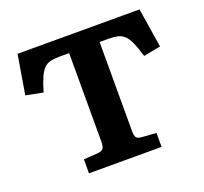

<svg xmlns="http://www.w3.org/2000/svg" viewBox="-121 -841 1042 983"><g transform="rotate(-20 400.0 -350.0)"><path d="M203 0V-76L282 -81.5Q302.5 -83.5 310.2 -93.8Q318 -104 318 -132.5V-613H268.5Q238.5 -613 217.8 -608.5Q197 -604 181.8 -589.5Q166.5 -575 153.5 -546Q140.5 -517 126 -468L33 -486.5L68.5 -700H733L767 -486L674 -468Q660 -516 647 -545Q634 -574 618.5 -588.7Q603 -603.5 582.8 -608.2Q562.5 -613 534 -613H484V-130.5Q484 -103 490.5 -93.3Q497 -83.5 520 -81.5L598.5 -76V0Z"/></g></svg>

Font: Literata Variable Black
Style: Regular
Weight: 900
Designer: Latin by Veronika Burian and Jose Scaglione. Greek by Irene Vlachou. Cyrillic by Vera Evstafieva.
Foundry: TypeTogether
Version: Version 3.021